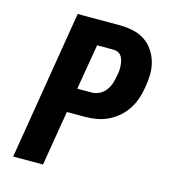

<svg xmlns="http://www.w3.org/2000/svg" viewBox="-109 -825 819 914"><g transform="rotate(15 300.0 -367.5)"><path d="M187 0H40L161 -735H368Q401 -735 432.5 -728.5Q464 -722 490 -705.5Q516 -689 533.5 -664Q551 -639 560 -609Q569 -579 568.5 -546.5Q568 -514 562 -481Q558 -453 548.5 -425Q539 -397 523 -372Q507 -347 484 -327Q461 -307 434 -294Q407 -281 378.5 -276Q350 -271 322 -271H232ZM322 -391Q341 -391 360 -400.5Q379 -410 391 -426.5Q403 -443 409 -462Q415 -481 418 -500Q421 -513 422 -525.5Q423 -538 422 -550Q421 -562 418.5 -573.5Q416 -585 409.5 -595Q403 -605 392.5 -610Q382 -615 369 -615H289L251 -391Z"/></g></svg>

Font: Iosevka Heavy Extended Oblique
Style: Regular
Weight: 900
Width: 7
Italic angle: -9°
Monospace: yes
Designer: Belleve Invis
Foundry: Belleve Invis
Version: Version 32.5.0; ttfautohint (v1.8.4)